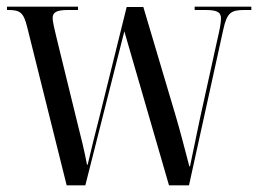

<svg xmlns="http://www.w3.org/2000/svg" viewBox="-20 -556 775 576"><path d="M62 -473 180 0H236L353 -462L487 0H547L650 -468C661 -518 673 -526 713 -526H734V-536H564V-526H597C634 -526 643 -518 643 -500C643 -488 639 -466 632 -437L580 -201C572 -164 558 -96 550 -57H548C537 -99 519 -169 506 -212L410 -535H360L278 -204C267 -162 252 -101 243 -62H241C233 -104 225 -137 210 -196L151 -437C145 -462 138 -489 138 -502C138 -518 148 -526 183 -526H214V-536H1V-526H5C41 -526 51 -518 62 -473Z"/></svg>

Font: Noto Serif Display Condensed
Style: Regular
Weight: 400
Width: 3
Designer: Monotype Design Team
Foundry: Monotype Imaging Inc.
Version: Version 2.009